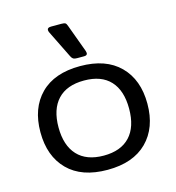

<svg xmlns="http://www.w3.org/2000/svg" viewBox="-108 -804 836 912"><g transform="rotate(-15 310.0 -348.5)"><path d="M277 -552 210 -688Q207 -694 207 -700Q207 -712 226 -712H276Q291 -712 296 -708.5Q301 -705 305 -693L355 -557Q357 -549 357 -547Q357 -535 341 -535H307Q294 -535 288 -538.5Q282 -542 277 -552ZM47 -240Q47 -358 115 -426.5Q183 -495 310 -495Q436 -495 504.5 -426.5Q573 -358 573 -240Q573 -122 504.5 -53.5Q436 15 310 15Q183 15 115 -53.5Q47 -122 47 -240ZM483 -240Q483 -329 439 -376.5Q395 -424 310 -424Q225 -424 180.5 -376.5Q136 -329 136 -240Q136 -151 180.5 -103Q225 -55 310 -55Q394 -55 438.5 -102.5Q483 -150 483 -240Z"/></g></svg>

Font: Mitr Light
Style: Regular
Weight: 300
Designer: Thanarat Vachiruckul
Foundry: Cadson Demak
Version: Version 1.003